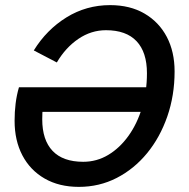

<svg xmlns="http://www.w3.org/2000/svg" viewBox="-20 -720 738 750"><path d="M288 10Q211 10 154.5 -22.5Q98 -55 67.5 -113Q37 -171 37 -248Q37 -283 41 -315.5Q45 -348 54 -379H588L567 -283H115L154 -348Q145 -303 145 -254Q145 -173 185.5 -130.5Q226 -88 305 -88Q358 -88 403 -115Q448 -142 482 -189.5Q516 -237 535 -300Q554 -363 554 -434Q554 -516 513.5 -559Q473 -602 394 -602Q336 -602 286 -568Q236 -534 202 -476L112 -523Q162 -604 239.5 -652Q317 -700 410 -700Q488 -700 544.5 -667Q601 -634 631.5 -576Q662 -518 662 -441Q662 -347 633.5 -265Q605 -183 554.5 -121.5Q504 -60 436 -25Q368 10 288 10Z"/></svg>

Font: Radio Canada Big
Style: Italic
Weight: 400
Italic angle: -12°
Designer: Étienne Aubert Bonn
Foundry: Coppers and Brasses
Version: Version 1.001